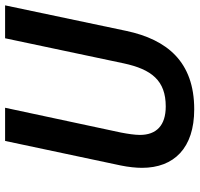

<svg xmlns="http://www.w3.org/2000/svg" viewBox="-34 -720 764 735"><g transform="rotate(-90 347.5 -352.0)"><path d="M297 10C480 10 564 -95 597 -249L695 -714H569L473 -260C450 -153 407 -99 308 -99C235 -99 199 -135 199 -198C199 -217 203 -244 208 -270L303 -714H176L82 -271C76 -242 73 -212 73 -190C73 -67 149 10 297 10Z"/></g></svg>

Font: Noto Sans SemiBold
Style: Italic
Weight: 600
Italic angle: -12°
Designer: Monotype Design Team
Foundry: Monotype Imaging Inc.
Version: Version 2.013